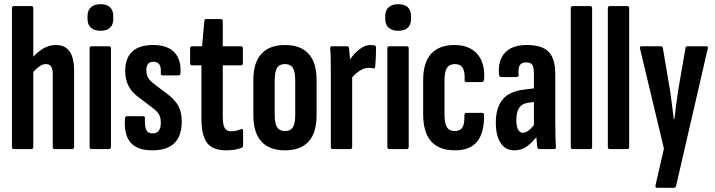

<svg xmlns="http://www.w3.org/2000/svg" viewBox="-20 -712 3415 917"><path d="M241 0Q232 0 232 -11V-357Q232 -383 224 -394.5Q216 -406 199 -406Q184 -406 167.5 -394.5Q151 -383 134 -362L120 -419Q147 -454 178.5 -475.5Q210 -497 247 -497Q291 -497 312.5 -466.5Q334 -436 334 -371V-11Q334 0 325 0ZM46 0Q37 0 37 -11V-672Q37 -683 46 -683H130Q139 -683 139 -672V-11Q139 0 130 0Z M417 0Q408 0 408 -11V-481Q408 -491 417 -491H501Q510 -491 510 -481V-11Q510 0 501 0ZM460 -565Q431 -565 414.5 -579.5Q398 -594 398 -621V-635Q398 -663 414.5 -677.5Q431 -692 460 -692Q490 -692 505.5 -677.5Q521 -663 521 -635V-621Q521 -594 505.5 -579.5Q490 -565 460 -565Z M708 6Q634 6 602.5 -32.5Q571 -71 577 -147Q578 -157 586 -157H664Q673 -157 672 -147Q671 -108 678.5 -91.5Q686 -75 709 -75Q748 -75 748 -126Q748 -150 739.5 -165Q731 -180 711 -195L640 -249Q609 -272 593.5 -302Q578 -332 578 -374Q578 -434 611.5 -465.5Q645 -497 711 -497Q780 -497 813 -462Q846 -427 842 -363Q842 -352 832 -352H757Q753 -352 750 -354.5Q747 -357 748 -365Q750 -390 741.5 -403.5Q733 -417 713 -417Q679 -417 679 -377Q679 -356 687 -342Q695 -328 713 -313L782 -261Q817 -234 832.5 -205Q848 -176 848 -131Q848 -63 813 -28.5Q778 6 708 6Z M1060 6Q996 6 969 -29.5Q942 -65 942 -148V-400H898Q888 -400 888 -411V-481Q888 -491 898 -491H945L956 -612Q957 -621 965 -621H1035Q1044 -621 1044 -611V-491H1131Q1140 -491 1140 -481V-411Q1140 -400 1131 -400H1044V-154Q1044 -117 1053 -101Q1062 -85 1085 -85Q1097 -85 1108 -87.5Q1119 -90 1131 -95Q1141 -99 1141 -88V-18Q1141 -8 1133 -6Q1119 0 1100 3Q1081 6 1060 6Z M1341 6Q1267 6 1228.5 -36Q1190 -78 1190 -162V-330Q1190 -413 1228.5 -455Q1267 -497 1341 -497Q1416 -497 1454 -455Q1492 -413 1492 -330V-162Q1492 -78 1454 -36Q1416 6 1341 6ZM1341 -86Q1367 -86 1378.5 -103.5Q1390 -121 1390 -163V-328Q1390 -370 1378.5 -388Q1367 -406 1341 -406Q1315 -406 1303.5 -388Q1292 -370 1292 -328V-163Q1292 -121 1304 -103.5Q1316 -86 1341 -86Z M1569 0Q1560 0 1560 -11V-367Q1560 -405 1559.5 -433Q1559 -461 1557 -479Q1556 -491 1565 -491H1638Q1646 -491 1647 -482Q1649 -464 1651 -437.5Q1653 -411 1653 -394L1662 -375V-11Q1662 0 1653 0ZM1654 -332 1647 -422Q1659 -440 1675 -457Q1691 -474 1710 -485.5Q1729 -497 1750 -497Q1761 -497 1768 -496Q1773 -494 1774.5 -490.5Q1776 -487 1776 -482Q1776 -460 1775 -438Q1774 -416 1772 -394Q1771 -384 1764 -385Q1759 -387 1753 -387.5Q1747 -388 1740 -388Q1719 -388 1695.5 -372.5Q1672 -357 1654 -332Z M1839 0Q1830 0 1830 -11V-481Q1830 -491 1839 -491H1923Q1932 -491 1932 -481V-11Q1932 0 1923 0ZM1882 -565Q1853 -565 1836.5 -579.5Q1820 -594 1820 -621V-635Q1820 -663 1836.5 -677.5Q1853 -692 1882 -692Q1912 -692 1927.5 -677.5Q1943 -663 1943 -635V-621Q1943 -594 1927.5 -579.5Q1912 -565 1882 -565Z M2153 6Q2077 6 2039 -37Q2001 -80 2001 -167V-328Q2001 -413 2039 -455Q2077 -497 2152 -497Q2199 -497 2232 -477Q2265 -457 2280.5 -420Q2296 -383 2292 -334Q2291 -320 2281 -320H2208Q2203 -320 2200.5 -323Q2198 -326 2199 -331Q2201 -369 2190 -387.5Q2179 -406 2153 -406Q2127 -406 2115 -388Q2103 -370 2103 -326V-168Q2103 -123 2114.5 -104.5Q2126 -86 2153 -86Q2178 -86 2188.5 -103.5Q2199 -121 2198 -160Q2198 -173 2207 -173H2282Q2292 -173 2292 -162Q2293 -78 2259 -36Q2225 6 2153 6Z M2556 0Q2547 0 2546 -10Q2544 -27 2542 -52.5Q2540 -78 2539 -98L2530 -110V-358Q2530 -390 2522.5 -402Q2515 -414 2493 -414Q2471 -414 2462.5 -400.5Q2454 -387 2457 -355Q2458 -344 2447 -344H2375Q2364 -344 2363 -358Q2358 -424 2392 -460.5Q2426 -497 2496 -497Q2568 -497 2600 -465Q2632 -433 2632 -357V-125Q2632 -82 2633 -55Q2634 -28 2635 -12Q2636 0 2628 0ZM2436 6Q2394 6 2371 -29Q2348 -64 2348 -126Q2348 -195 2379 -235Q2410 -275 2482 -284L2538 -291V-226L2502 -221Q2474 -218 2460 -197.5Q2446 -177 2446 -139Q2446 -110 2454 -94Q2462 -78 2477 -78Q2492 -78 2507 -90.5Q2522 -103 2544 -133L2552 -69Q2519 -28 2494 -11Q2469 6 2436 6Z M2715 0Q2706 0 2706 -11V-672Q2706 -683 2715 -683H2799Q2808 -683 2808 -672V-11Q2808 0 2799 0Z M2892 0Q2883 0 2883 -11V-672Q2883 -683 2892 -683H2976Q2985 -683 2985 -672V-11Q2985 0 2976 0Z M3118 185Q3108 185 3111 172L3151 -2L3037 -479Q3034 -491 3044 -491H3135Q3145 -491 3146 -482L3180 -281Q3185 -249 3189.5 -212Q3194 -175 3198 -143H3201Q3205 -175 3209.5 -212.5Q3214 -250 3219 -281L3254 -483Q3255 -491 3264 -491H3353Q3358 -491 3360 -488Q3362 -485 3360 -479L3209 176Q3207 185 3199 185Z"/></svg>

Font: Sofia Sans Extra Condensed
Style: Bold
Weight: 700
Designer: Botio Nikoltchev, Ani Petrova
Foundry: lettersoup
Version: Version 4.101